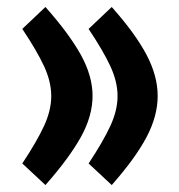

<svg xmlns="http://www.w3.org/2000/svg" viewBox="-20 -514 511 547"><path d="M232.4 -48.3Q273.9 -110.8 294.4 -155.3Q314.9 -199.7 314.9 -240.2Q314.9 -281.2 294.4 -325.4Q273.9 -369.6 232.4 -431.6L298.3 -494.1Q365.2 -418.9 397.2 -358.4Q429.2 -297.9 429.2 -240.7Q429.2 -183.1 397.2 -122.8Q365.2 -62.5 298.3 13.2ZM43.5 -48.3Q85 -110.8 105.5 -155.3Q126 -199.7 126 -240.2Q126 -281.2 105.5 -325.4Q85 -369.6 43.5 -431.6L109.4 -494.1Q176.3 -418.9 210 -358.4Q243.7 -297.9 243.7 -240.7Q243.7 -183.1 210 -122.8Q176.3 -62.5 109.4 13.2Z"/></svg>

Font: Vazirmatn RD
Style: Bold
Weight: 700
Designer: Saber Rastikerdar
Foundry: Saber Rastikerdar
Version: Version 32.102